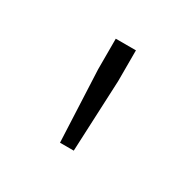

<svg xmlns="http://www.w3.org/2000/svg" viewBox="-68 -950 366 363"><g transform="rotate(30 115.5 -768.5)"><path d="M99 -657 92 -813V-880H136V-813L129 -657Z"/></g></svg>

Font: Shanggu Sans SC VF
Style: Regular
Weight: 250
Designer: GuiWonder
Version: Version 1.021